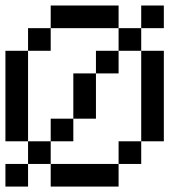

<svg xmlns="http://www.w3.org/2000/svg" viewBox="-20 -687 707 707"><path d="M0 0V-83.3H83.3V0ZM0 -166.7V-500H83.3V-166.7ZM166.7 -166.7V-83.3H83.3V-166.7ZM166.7 -83.3H416.7V0H166.7ZM166.7 -250H250V-166.7H166.7ZM166.7 -583.3V-500H83.3V-583.3ZM166.7 -666.7H416.7V-583.3H166.7ZM333.3 -416.7V-250H250V-416.7ZM333.3 -500H416.7V-416.7H333.3ZM500 -166.7V-83.3H416.7V-166.7ZM500 -583.3V-500H416.7V-583.3ZM500 -500H583.3V-166.7H500ZM500 -666.7H583.3V-583.3H500Z"/></svg>

Font: Galmuri11 Regular
Style: Regular
Weight: 400
Designer: Minseo Lee (Quiple)
Version: Version 2.356;hotconv 1.1.0;makeotfexe 2.6.0 DEVELOPMENT